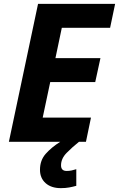

<svg xmlns="http://www.w3.org/2000/svg" viewBox="-20 -734 616 994"><path d="M26 0 177 -714H576L550 -590H300L267 -433H500L473 -309H240L201 -125H451L425 0ZM295 240Q245 240 216 214Q187 188 187 145Q187 96 216.5 62.5Q246 29 292 0H389Q354 28 325 57.5Q296 87 296 122Q296 151 325 151Q339 151 350.5 148.5Q362 146 375 142V228Q357 233 338 236.5Q319 240 295 240Z"/></svg>

Font: BC Sans
Style: Bold Italic
Weight: 700
Italic angle: -12°
Designer: Monotype Design Team
Province of B.C.
Foundry: Monotype Imaging Inc.
Version: Version 2.000;GOOG;noto-source:20170915:90ef993387c0